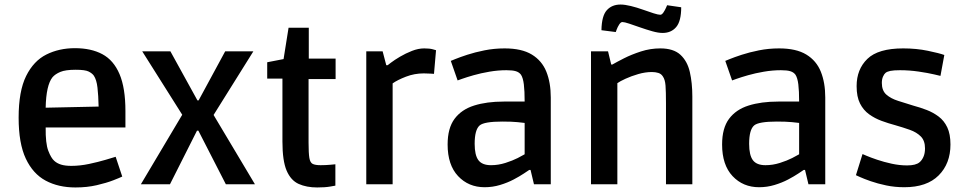

<svg xmlns="http://www.w3.org/2000/svg" viewBox="-20 -811 4250 845"><path d="M312 14Q237 14 181 -16Q125 -46 93.5 -113Q62 -180 62 -293Q62 -410 95 -476.5Q128 -543 184 -571Q240 -599 310 -599Q381 -599 430.5 -572.5Q480 -546 506 -485Q532 -424 532 -322V-250H181Q180 -180 192.5 -147.5Q205 -115 219 -103Q231 -92 249 -86.5Q267 -81 294 -81Q332 -81 372 -89.5Q412 -98 444 -107.5Q476 -117 489 -121L518 -34Q508 -29 478.5 -17.5Q449 -6 406 4Q363 14 312 14ZM211 -471Q183 -436 181 -337L414 -342Q413 -391 409 -425.5Q405 -460 393 -478Q386 -488 370.5 -496Q355 -504 313 -504Q268 -504 245.5 -494.5Q223 -485 211 -471Z M600 0 782 -306 606 -585H730L849 -369H854L971 -585H1095L920 -305L1102 0H974L853 -236H847L728 0Z M1376 14Q1329 14 1294.5 -1.5Q1260 -17 1241.5 -60Q1223 -103 1223 -188V-465H1156V-537L1228 -551L1250 -689H1339V-553H1457V-463H1338V-183Q1338 -137 1341.5 -116Q1345 -95 1356.5 -89.5Q1368 -84 1391 -84Q1414 -84 1435 -86Q1456 -88 1456 -88V6Q1456 6 1433.5 10Q1411 14 1376 14Z M1592 0V-585H1664L1680 -524H1686Q1686 -524 1701 -535.5Q1716 -547 1740.5 -561.5Q1765 -576 1793 -587Q1821 -598 1847 -598Q1871 -598 1885 -594Q1899 -590 1899 -590L1890 -486Q1890 -486 1874.5 -487Q1859 -488 1845 -488Q1804 -488 1766.5 -473.5Q1729 -459 1708 -444V0Z M2113 13Q2042 13 1996 -36Q1950 -85 1950 -175Q1950 -247 1980.5 -288Q2011 -329 2066.5 -346.5Q2122 -364 2197 -364H2289Q2289 -411 2285.5 -439.5Q2282 -468 2273 -482Q2265 -493 2250.5 -497.5Q2236 -502 2209 -502Q2172 -502 2134 -495.5Q2096 -489 2064.5 -480Q2033 -471 2013.5 -464Q1994 -457 1994 -457L1964 -543Q1964 -543 1983.5 -551Q2003 -559 2036.5 -570Q2070 -581 2112.5 -589.5Q2155 -598 2201 -598Q2276 -598 2320.5 -571Q2365 -544 2384.5 -495.5Q2404 -447 2404 -382V0H2330L2315 -63H2309Q2303 -59 2285 -47Q2267 -35 2240.5 -21Q2214 -7 2181 3Q2148 13 2113 13ZM2141 -84Q2173 -84 2204.5 -94Q2236 -104 2258.5 -115.5Q2281 -127 2289 -132V-270Q2282 -271 2257 -273.5Q2232 -276 2191 -276Q2111 -276 2091 -259Q2069 -240 2069 -178Q2069 -128 2085.5 -106Q2102 -84 2141 -84Z M2581 0V-585H2656L2670 -527H2675Q2694 -538 2726.5 -554.5Q2759 -571 2800.5 -584.5Q2842 -598 2886 -598Q2944 -598 2974.5 -570Q3005 -542 3016 -494Q3027 -446 3027 -386V0H2911V-357Q2911 -408 2909 -434.5Q2907 -461 2897 -475Q2890 -486 2877.5 -490Q2865 -494 2849 -494Q2820 -494 2789 -485Q2758 -476 2733 -464.5Q2708 -453 2697 -445V0ZM2896 -666Q2877 -666 2850.5 -673.5Q2824 -681 2797 -690.5Q2770 -700 2749 -707Q2728 -714 2719 -714Q2712 -714 2705 -703Q2698 -692 2694 -681Q2690 -670 2690 -670L2627 -678Q2628 -741 2650.5 -766Q2673 -791 2711 -791Q2730 -791 2756.5 -784.5Q2783 -778 2809.5 -768.5Q2836 -759 2856.5 -752.5Q2877 -746 2886 -746Q2893 -746 2900 -756.5Q2907 -767 2911.5 -777.5Q2916 -788 2916 -788L2978 -779Q2978 -718 2956 -692Q2934 -666 2896 -666Z M3321 13Q3250 13 3204 -36Q3158 -85 3158 -175Q3158 -247 3188.5 -288Q3219 -329 3274.5 -346.5Q3330 -364 3405 -364H3497Q3497 -411 3493.5 -439.5Q3490 -468 3481 -482Q3473 -493 3458.5 -497.5Q3444 -502 3417 -502Q3380 -502 3342 -495.5Q3304 -489 3272.5 -480Q3241 -471 3221.5 -464Q3202 -457 3202 -457L3172 -543Q3172 -543 3191.5 -551Q3211 -559 3244.5 -570Q3278 -581 3320.5 -589.5Q3363 -598 3409 -598Q3484 -598 3528.5 -571Q3573 -544 3592.5 -495.5Q3612 -447 3612 -382V0H3538L3523 -63H3517Q3511 -59 3493 -47Q3475 -35 3448.5 -21Q3422 -7 3389 3Q3356 13 3321 13ZM3349 -84Q3381 -84 3412.5 -94Q3444 -104 3466.5 -115.5Q3489 -127 3497 -132V-270Q3490 -271 3465 -273.5Q3440 -276 3399 -276Q3319 -276 3299 -259Q3277 -240 3277 -178Q3277 -128 3293.5 -106Q3310 -84 3349 -84Z M3960 13Q3918 13 3880 5Q3842 -3 3812 -13.5Q3782 -24 3764.5 -32Q3747 -40 3747 -40L3776 -133Q3776 -133 3793.5 -125.5Q3811 -118 3840.5 -108Q3870 -98 3904.5 -90.5Q3939 -83 3972 -83Q4011 -83 4027 -97Q4037 -105 4044 -120.5Q4051 -136 4051 -158Q4051 -192 4032.5 -210.5Q4014 -229 3984.5 -239.5Q3955 -250 3920 -260Q3890 -268 3860 -279Q3830 -290 3805 -308Q3780 -326 3765 -355.5Q3750 -385 3750 -432Q3750 -506 3797.5 -552Q3845 -598 3955 -598Q4013 -598 4063.5 -587.5Q4114 -577 4136 -569L4119 -477Q4119 -477 4091.5 -483.5Q4064 -490 4023 -496Q3982 -502 3941 -502Q3913 -502 3898.5 -499Q3884 -496 3877 -490Q3871 -485 3866 -473.5Q3861 -462 3861 -446Q3861 -412 3881 -394.5Q3901 -377 3933 -367Q3965 -357 4000 -346Q4030 -338 4058.5 -327Q4087 -316 4111 -298Q4135 -280 4149 -250.5Q4163 -221 4163 -175Q4163 -91 4111 -39Q4059 13 3960 13Z"/></svg>

Font: Ruda
Style: Bold
Weight: 700
Designer: Mariela Monsalve and Angelina Sanchez
Foundry: Mariela Monsalve and Angelina Sanchez
Version: Version 2.000